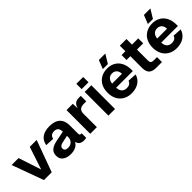

<svg xmlns="http://www.w3.org/2000/svg" viewBox="221 -1897 3070 3070"><g transform="rotate(-45 1756.0 -362.5)"><path d="M217 0 21 -536H178L305 -151L432 -536H588L392 0Z M816 12Q732 12 680 -26.5Q628 -65 628 -134Q628 -205 672 -243.5Q716 -282 804 -300L977 -334Q977 -439 885 -439Q802 -439 787 -362L637 -369Q652 -458 716 -503Q780 -548 885 -548Q1006 -548 1066.5 -491Q1127 -434 1127 -324V-141Q1127 -118 1134.5 -110.5Q1142 -103 1157 -103H1172V0Q1164 2 1149 4Q1134 6 1118 6Q1076 6 1043.5 -12.5Q1011 -31 1001 -82Q981 -39 933 -13.5Q885 12 816 12ZM852 -91Q909 -91 943 -123.5Q977 -156 977 -214V-240L855 -214Q782 -199 782 -148Q782 -121 799.5 -106Q817 -91 852 -91Z M1263 0V-536H1405L1409 -429Q1425 -486 1456 -511Q1487 -536 1536 -536H1585V-412H1536Q1473 -412 1443 -386.5Q1413 -361 1413 -301V0Z M1674 0V-536H1824V0ZM1671 -602V-722H1826V-602Z M2193 12Q2132 12 2082 -8Q2032 -28 1996.5 -64.5Q1961 -101 1942 -153Q1923 -205 1923 -268Q1923 -331 1942 -383Q1961 -435 1996.5 -471.5Q2032 -508 2081.5 -528Q2131 -548 2192 -548Q2252 -548 2300 -528Q2348 -508 2382.5 -470.5Q2417 -433 2435.5 -379.5Q2454 -326 2454 -258V-228H2078Q2080 -164 2111.5 -133Q2143 -102 2196 -102Q2234 -102 2259.5 -118Q2285 -134 2296 -167L2447 -158Q2425 -77 2357.5 -32.5Q2290 12 2193 12ZM2301 -320Q2298 -379 2268.5 -408Q2239 -437 2192 -437Q2144 -437 2114 -406.5Q2084 -376 2078 -320ZM2137 -589 2195 -737H2341L2251 -589Z M2755 0Q2671 0 2632.5 -38Q2594 -76 2594 -161V-424H2508V-536H2594V-662H2744V-536H2885V-424H2744V-179Q2744 -140 2760.5 -126Q2777 -112 2810 -112H2885V0Z M3212 12Q3151 12 3101 -8Q3051 -28 3015.5 -64.5Q2980 -101 2961 -153Q2942 -205 2942 -268Q2942 -331 2961 -383Q2980 -435 3015.5 -471.5Q3051 -508 3100.5 -528Q3150 -548 3211 -548Q3271 -548 3319 -528Q3367 -508 3401.5 -470.5Q3436 -433 3454.5 -379.5Q3473 -326 3473 -258V-228H3097Q3099 -164 3130.5 -133Q3162 -102 3215 -102Q3253 -102 3278.5 -118Q3304 -134 3315 -167L3466 -158Q3444 -77 3376.5 -32.5Q3309 12 3212 12ZM3320 -320Q3317 -379 3287.5 -408Q3258 -437 3211 -437Q3163 -437 3133 -406.5Q3103 -376 3097 -320ZM3156 -589 3214 -737H3360L3270 -589Z"/></g></svg>

Font: Geist
Style: Bold
Weight: 400
Designer: Basement.studio, Andrés Briganti, Mateo Zaragoza
Foundry: Basement.studio, Vercel, Andrés Briganti, Guido Ferreyra, Mateo Zaragoza
Version: Version 1.401